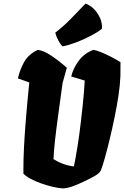

<svg xmlns="http://www.w3.org/2000/svg" viewBox="-20 -1032 686 1062"><path d="M330.1 10.3Q303.7 8.8 271.5 1.2Q239.3 -6.3 207 -17.8Q174.8 -29.3 148.9 -43.2Q123 -57.1 109.4 -71.8V-95.2Q109.4 -148.4 112.5 -212.4Q115.7 -276.4 120.6 -339.8Q125.5 -403.3 130.4 -456.5Q135.3 -509.8 138.7 -542.2Q142.1 -574.7 142.1 -575.7L79.1 -598.6Q88.9 -643.6 112.5 -687.3Q136.2 -731 189 -756.3Q222.2 -752 264.4 -723.6Q306.6 -695.3 349.6 -657.2V-656.7L326.2 -573.2L300.3 -383.8Q291 -315.9 284.2 -254.6Q277.3 -193.4 275.9 -151.9Q298.3 -137.2 326.7 -126.5Q355 -115.7 388.2 -111.3Q392.6 -127.9 398.2 -159.7Q403.8 -191.4 409.4 -226.6Q415 -261.7 418.5 -287.6Q422.4 -316.9 427.2 -357.9Q432.1 -398.9 436.8 -442.6Q441.4 -486.3 444.6 -524.7Q447.8 -563 448.7 -586.4L374 -608.9Q383.8 -652.3 414.6 -694.6Q445.3 -736.8 496.1 -756.3Q512.2 -753.9 537.8 -743.7Q563.5 -733.4 592.3 -718.8Q621.1 -704.1 646.5 -688Q646.5 -656.2 646.2 -640.6Q646 -625 646 -613.8Q646 -610.8 645.5 -603.5Q644 -562 635.5 -504.6Q627 -447.3 614 -384.3Q601.1 -321.3 586.9 -262.5Q572.8 -203.6 560.1 -158.7Q547.4 -113.8 539.1 -92.8Q533.7 -78.6 516.8 -66.9Q500 -55.2 480.2 -45.7Q460.4 -36.1 444.8 -28.3Q410.6 -11.7 383.5 -2Q356.4 7.8 330.1 10.3ZM326.2 -775.4Q315.4 -785.2 303.7 -806.2Q292 -827.1 285.6 -851.1Q335.4 -890.1 371.3 -927.5Q407.2 -964.8 453.1 -1012.2Q480.5 -1002.4 501.7 -980Q522.9 -957.5 534.7 -929.2Q546.4 -900.9 543.5 -872.6Q520.5 -854 482.4 -834Q444.3 -814 402.6 -798.1Q360.8 -782.2 326.2 -775.4Z"/></svg>

Font: Fruktur
Style: Italic
Weight: 400
Italic angle: -8°
Designer: Viktoriya Grabowska, Eben Sorkin
Foundry: Viktoriya Grabowska
Version: Version 1.008; ttfautohint (v1.8.4.7-5d5b)